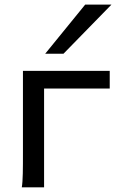

<svg xmlns="http://www.w3.org/2000/svg" viewBox="-20 -801 526 821"><path d="M168.5 0V-422.4H449.2V-498H78.1V-148.9C78.1 -81.5 78.1 -27.3 73.2 0ZM344.2 -781.2 173.3 -571.3H251.5L456.5 -781.2Z"/></svg>

Font: Andika
Style: Regular
Weight: 400
Designer: Victor Gaultney, Annie Olsen, Julie Remington, Don Collingsworth, Eric Hays
Foundry: SIL International
Version: Version 1.000